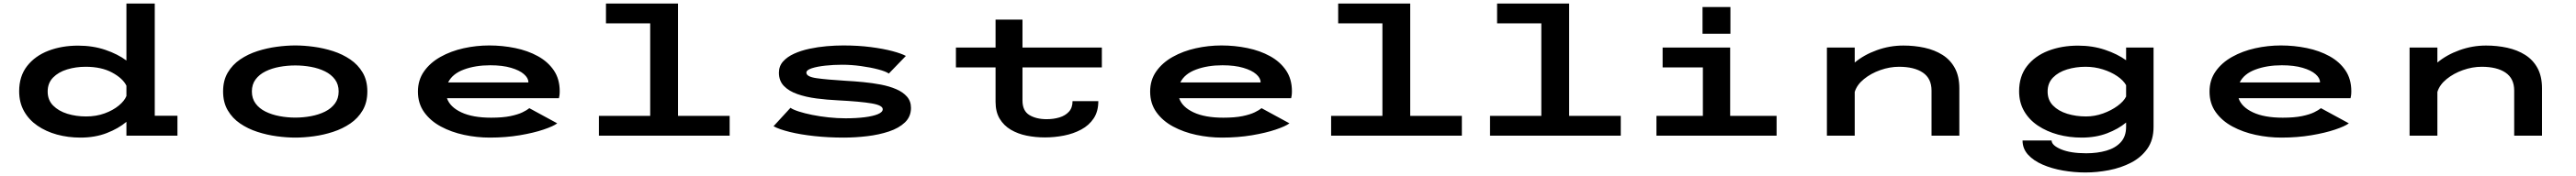

<svg xmlns="http://www.w3.org/2000/svg" viewBox="-20 -770 14587 999"><path d="M436 11Q365.5 11 302.8 -6.2Q240 -23.5 191.8 -56.8Q143.5 -90 116 -139.2Q88.5 -188.5 88.5 -252Q88.5 -337 133.2 -394.8Q178 -452.5 253.8 -481.8Q329.5 -511 422.5 -511Q506 -511 576.5 -487Q647 -463 696 -426.5V-750H856.5V-113H985V0H696V-78.5Q651 -40.5 584.8 -14.8Q518.5 11 436 11ZM250 -250.5Q250 -202 281 -170.8Q312 -139.5 361.5 -124.2Q411 -109 467.5 -109Q525 -109 572.8 -126.5Q620.5 -144 652.8 -170.8Q685 -197.5 696 -225V-283.5Q675.5 -325.5 615 -358.2Q554.5 -391 465 -391Q409.5 -391 360.2 -376Q311 -361 280.5 -329.8Q250 -298.5 250 -250.5Z M1652.5 11Q1603.5 11 1547.8 3.5Q1492 -4 1438 -21.5Q1384 -39 1340 -69Q1296 -99 1269.8 -144Q1243.5 -189 1243.5 -251Q1243.5 -313 1269.8 -357.8Q1296 -402.5 1340 -432.5Q1384 -462.5 1437.8 -479.8Q1491.5 -497 1547.2 -504.5Q1603 -512 1652.5 -512Q1701.5 -512 1757 -504.5Q1812.5 -497 1866.2 -479.8Q1920 -462.5 1964 -432.5Q2008 -402.5 2034.2 -357.8Q2060.5 -313 2060.5 -251Q2060.5 -189 2034.2 -144Q2008 -99 1964 -69Q1920 -39 1866.2 -21.5Q1812.5 -4 1757 3.5Q1701.5 11 1652.5 11ZM1652.5 -102.5Q1698 -102.5 1741.8 -110.8Q1785.5 -119 1820.8 -136.5Q1856 -154 1877 -182.5Q1898 -211 1898 -251Q1898 -291 1877 -319.2Q1856 -347.5 1820.5 -365Q1785 -382.5 1741.5 -390.5Q1698 -398.5 1652.5 -398.5Q1607 -398.5 1563.2 -390.5Q1519.5 -382.5 1484 -365Q1448.5 -347.5 1427.5 -319.2Q1406.5 -291 1406.5 -251Q1406.5 -211 1427.5 -182.5Q1448.5 -154 1484 -136.5Q1519.5 -119 1563.2 -110.8Q1607 -102.5 1652.5 -102.5Z M2754 11Q2680.5 11 2608.2 -4.5Q2536 -20 2477 -51.8Q2418 -83.5 2382.5 -133Q2347 -182.5 2347 -250Q2347 -316 2381.8 -365.2Q2416.5 -414.5 2475 -447.2Q2533.5 -480 2605.2 -496Q2677 -512 2751 -512Q2826.5 -512 2898 -497.2Q2969.5 -482.5 3026.2 -451.2Q3083 -420 3116.5 -370.8Q3150 -321.5 3150 -252.5Q3150 -237.5 3148.5 -227.8Q3147 -218 3145.5 -212.5H2511.5Q2528.5 -162.5 2593 -132.2Q2657.5 -102 2761.5 -102Q2827.5 -102 2870.5 -111Q2913.5 -120 2939.2 -132.5Q2965 -145 2978 -156L3136 -70Q3114.5 -53.5 3058.2 -34.5Q3002 -15.5 2923 -2.2Q2844 11 2754 11ZM2756.5 -399.5Q2672 -399.5 2607 -375.2Q2542 -351 2518 -302H2972.5V-304Q2972.5 -327 2947.5 -349Q2922.5 -371 2874.2 -385.2Q2826 -399.5 2756.5 -399.5Z M3372 0V-112.5H3662.5V-637.5H3412V-750H3820V-112.5H4112.5V0Z M4758 11Q4672 11 4593.2 2.5Q4514.5 -6 4454 -20.8Q4393.5 -35.5 4361 -53.5L4457 -158Q4472 -147.5 4504.5 -137Q4537 -126.5 4580.5 -117.8Q4624 -109 4672.8 -103.8Q4721.5 -98.5 4769 -98.5Q4829 -98.5 4876.8 -104.5Q4924.5 -110.5 4952 -122Q4979.5 -133.5 4979.5 -150Q4979.5 -172.5 4916 -183.2Q4852.5 -194 4726.5 -200.5Q4663.5 -203.5 4604 -211.2Q4544.5 -219 4496.5 -235.8Q4448.5 -252.5 4420 -281.8Q4391.5 -311 4391.5 -357.5Q4391.5 -394.5 4415 -421Q4438.5 -447.5 4477.5 -465.2Q4516.5 -483 4564.5 -493.2Q4612.5 -503.5 4662 -507.8Q4711.5 -512 4755.5 -512Q4840.5 -512 4911.8 -502.8Q4983 -493.5 5034.5 -479.8Q5086 -466 5110.5 -452.5L5014 -352.5Q4997.5 -364.5 4954.2 -376Q4911 -387.5 4856.2 -395Q4801.5 -402.5 4749.5 -402.5Q4701.5 -402.5 4654.8 -397.5Q4608 -392.5 4577.5 -382.5Q4547 -372.5 4547 -357.5Q4547 -334.5 4604.8 -326.2Q4662.5 -318 4769 -311.5Q4817 -309 4868.8 -304Q4920.5 -299 4968.8 -289.8Q5017 -280.5 5055.5 -264Q5094 -247.5 5116.8 -221.5Q5139.5 -195.5 5139.5 -157.5Q5139.5 -108 5105.2 -75.2Q5071 -42.5 5014.8 -23.8Q4958.5 -5 4891.2 3Q4824 11 4758 11Z M5618.5 -192V-387.5H5394V-500H5618.5V-658.5H5771V-500H6220.5V-387.5H5771V-199.5Q5771 -141 5809.8 -117.2Q5848.5 -93.5 5908 -93.5Q5947 -93.5 5980.2 -103.5Q6013.5 -113.5 6034 -136Q6054.5 -158.5 6054.5 -196H6200.5Q6200.5 -137.5 6174.2 -98Q6148 -58.5 6103.8 -34.8Q6059.5 -11 6006 -0.5Q5952.5 10 5898 10Q5844 10 5794 -0.2Q5744 -10.5 5704.5 -34Q5665 -57.5 5641.8 -96.2Q5618.5 -135 5618.5 -192Z M6901 11Q6827.5 11 6755.2 -4.5Q6683 -20 6624 -51.8Q6565 -83.5 6529.5 -133Q6494 -182.5 6494 -250Q6494 -316 6528.8 -365.2Q6563.5 -414.5 6622 -447.2Q6680.5 -480 6752.2 -496Q6824 -512 6898 -512Q6973.5 -512 7045 -497.2Q7116.5 -482.5 7173.2 -451.2Q7230 -420 7263.5 -370.8Q7297 -321.5 7297 -252.5Q7297 -237.5 7295.5 -227.8Q7294 -218 7292.5 -212.5H6658.5Q6675.5 -162.5 6740 -132.2Q6804.5 -102 6908.5 -102Q6974.5 -102 7017.5 -111Q7060.5 -120 7086.2 -132.5Q7112 -145 7125 -156L7283 -70Q7261.5 -53.5 7205.2 -34.5Q7149 -15.5 7070 -2.2Q6991 11 6901 11ZM6903.5 -399.5Q6819 -399.5 6754 -375.2Q6689 -351 6665 -302H7119.5V-304Q7119.5 -327 7094.5 -349Q7069.5 -371 7021.2 -385.2Q6973 -399.5 6903.5 -399.5Z M7519 0V-112.5H7809.5V-637.5H7559V-750H7967V-112.5H8259.5V0Z M8419 0V-112.5H8709.5V-637.5H8459V-750H8867V-112.5H9159.5V0Z M9622.5 -730H9780.5V-578.5H9622.5ZM9361.5 0V-112.5H9624.5V-387.5H9396.5V-500H9779V-112.5H10042V0Z M10327 0V-500H10484.5V-415Q10537 -459 10609.8 -485.2Q10682.5 -511.5 10760 -511.5Q10823 -511.5 10880 -499Q10937 -486.5 10981.5 -458.5Q11026 -430.5 11051.5 -383.8Q11077 -337 11077 -268.5V0H10919.5V-256Q10919.5 -324.5 10870.5 -357.8Q10821.5 -391 10735.5 -391Q10682.5 -391 10629.5 -372.2Q10576.5 -353.5 10536.8 -321.2Q10497 -289 10484.5 -248V0Z M11770 11Q11699.5 11 11635.8 -6.2Q11572 -23.5 11522.2 -56.8Q11472.5 -90 11444 -139.2Q11415.5 -188.5 11415.5 -252Q11415.5 -337 11460.2 -394.8Q11505 -452.5 11580.8 -481.8Q11656.5 -511 11749.5 -511Q11832 -511 11902.2 -487.2Q11972.5 -463.5 12021.5 -428V-500H12177V-49.5Q12177 24.5 12141.8 74.2Q12106.5 124 12049.2 153.5Q11992 183 11924.2 196Q11856.5 209 11791 209Q11727 209 11664 198Q11601 187 11549 164.5Q11497 142 11466 107.8Q11435 73.5 11435 27.5H11599.5Q11600 55 11653.2 77.5Q11706.5 100 11795.5 100Q11859 100 11910.2 85Q11961.5 70 11991.5 37Q12021.5 4 12021.5 -50V-74.5Q11978 -38 11914 -13.5Q11850 11 11770 11ZM11577 -250.5Q11577 -202 11607.8 -170.8Q11638.5 -139.5 11688.2 -124.2Q11738 -109 11794.5 -109Q11843.5 -109 11890.8 -126Q11938 -143 11973.2 -169Q12008.5 -195 12021.5 -222V-286.5Q12006 -314 11971.2 -337.8Q11936.5 -361.5 11889.8 -376.2Q11843 -391 11792 -391Q11736.5 -391 11687.2 -376Q11638 -361 11607.5 -329.8Q11577 -298.5 11577 -250.5Z M12901 11Q12827.5 11 12755.2 -4.5Q12683 -20 12624 -51.8Q12565 -83.5 12529.5 -133Q12494 -182.5 12494 -250Q12494 -316 12528.8 -365.2Q12563.5 -414.5 12622 -447.2Q12680.5 -480 12752.2 -496Q12824 -512 12898 -512Q12973.5 -512 13045 -497.2Q13116.5 -482.5 13173.2 -451.2Q13230 -420 13263.5 -370.8Q13297 -321.5 13297 -252.5Q13297 -237.5 13295.5 -227.8Q13294 -218 13292.5 -212.5H12658.5Q12675.5 -162.5 12740 -132.2Q12804.5 -102 12908.5 -102Q12974.5 -102 13017.5 -111Q13060.5 -120 13086.2 -132.5Q13112 -145 13125 -156L13283 -70Q13261.5 -53.5 13205.2 -34.5Q13149 -15.5 13070 -2.2Q12991 11 12901 11ZM12903.5 -399.5Q12819 -399.5 12754 -375.2Q12689 -351 12665 -302H13119.5V-304Q13119.5 -327 13094.5 -349Q13069.5 -371 13021.2 -385.2Q12973 -399.5 12903.5 -399.5Z M13627 0V-500H13784.5V-415Q13837 -459 13909.8 -485.2Q13982.5 -511.5 14060 -511.5Q14123 -511.5 14180 -499Q14237 -486.5 14281.5 -458.5Q14326 -430.5 14351.5 -383.8Q14377 -337 14377 -268.5V0H14219.5V-256Q14219.5 -324.5 14170.5 -357.8Q14121.5 -391 14035.5 -391Q13982.5 -391 13929.5 -372.2Q13876.5 -353.5 13836.8 -321.2Q13797 -289 13784.5 -248V0Z"/></svg>

Font: Trispace Expanded SemiBold
Style: Regular
Weight: 600
Width: 7
Designer: Tyler Finck
Foundry: Etcetera Type Company
Version: Version 1.210; ttfautohint (v1.8.3)